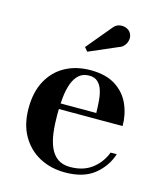

<svg xmlns="http://www.w3.org/2000/svg" viewBox="-107 -782 744 873"><g transform="rotate(15 264.5 -345.5)"><path d="M280.5 10Q213.5 10 160.5 -18.2Q107.5 -46.5 76.5 -100Q45.5 -153.5 45.5 -230Q45.5 -306.5 74.8 -360Q104 -413.5 155.5 -441.5Q207 -469.5 274.5 -469.5Q347 -469.5 392.2 -440.2Q437.5 -411 458.5 -363.5Q479.5 -316 479.5 -261.5H113V-288H348.5Q348 -314.5 346 -342Q344 -369.5 337 -392.5Q330 -415.5 315 -429.8Q300 -444 274.5 -444Q245.5 -444 226.8 -427.8Q208 -411.5 197.5 -382.8Q187 -354 183 -316.5Q179 -279 179 -236Q179 -189.5 184 -150.2Q189 -111 202 -81.8Q215 -52.5 238 -36.2Q261 -20 296.5 -20Q358 -20 398.8 -51Q439.5 -82 458 -131H487Q467.5 -70.5 417 -30.2Q366.5 10 280.5 10ZM236.5 -546.5 221.5 -564.5 315.5 -677.5Q329 -696 346 -699.8Q363 -703.5 378.2 -697.8Q393.5 -692 400.5 -680.5Q409 -667.5 407.5 -651.5Q406 -635.5 396.2 -622.2Q386.5 -609 368.5 -603.5Z"/></g></svg>

Font: Bodoni Moda SC 9pt SemiBold
Style: Regular
Weight: 600
Designer: Owen Earl
Foundry: indestructible type
Version: Version 2.005